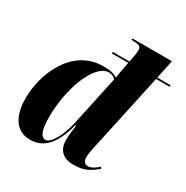

<svg xmlns="http://www.w3.org/2000/svg" viewBox="-174 -907 1033 1064"><g transform="rotate(30 342.5 -375.0)"><path d="M159 10C230 10 298 -29 337 -184H343C338 -152 334 -130 334 -86C334 -23 374 10 436 10C507 10 537 -11 582 -47L576 -57C562 -45 535 -23 512 -23C490 -23 479 -36 479 -66C479 -94 495 -159 503 -195L597 -631H683L685 -641H599L624 -760H372L370 -750H384C427 -750 433 -737 433 -720C433 -705 431 -689 427 -670L421 -641H315L313 -631H419L410 -585C408 -573 402 -543 400 -526C376 -541 355 -546 310 -546C108 -546 24 -329 24 -178C24 -78 60 10 159 10ZM234 -32C211 -32 189 -55 189 -152C189 -336 263 -532 354 -532C372 -532 386 -525 397 -512L328 -191C313 -121 272 -32 234 -32Z"/></g></svg>

Font: Noto Serif Display Condensed Black
Style: Italic
Weight: 900
Width: 3
Italic angle: -12°
Designer: Monotype Design Team
Foundry: Monotype Imaging Inc.
Version: Version 2.009